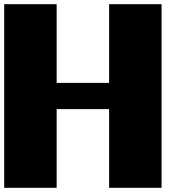

<svg xmlns="http://www.w3.org/2000/svg" viewBox="-20 -895 915 915"><path d="M500 0H750V-875H500V-500H250V-875H0V0H250V-375H500Z"/></svg>

Font: Faithful 32x
Style: Bold
Weight: 400
Foundry: Faithful Resource Pack
Version: Version 1.0; January 27, 2023